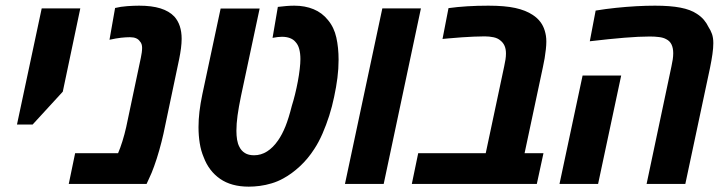

<svg xmlns="http://www.w3.org/2000/svg" viewBox="-20 -661 2606 690"><path d="M41 -213.4 129.9 -630.9H268.6L205.6 -331.5L97.2 -213.4Z M227.1 0 250 -110.4H404.3Q412.1 -128.4 419.9 -153.3Q427.7 -178.2 433.6 -204.6L486.3 -454.1Q488.3 -463.4 489.5 -472.4Q490.7 -481.4 490.7 -489.3Q490.7 -496.1 488.8 -502.2Q486.8 -508.3 482.4 -512.7Q478 -519.5 469.2 -523.4Q460.4 -527.3 446.8 -527.3Q433.1 -527.3 415.3 -525.4Q397.5 -523.4 373.5 -518.1L393.6 -632.3Q413.6 -637.2 437 -638.9Q460.4 -640.6 480 -640.6Q525.4 -640.6 556.6 -630.9Q587.9 -621.1 606.4 -601.6Q619.6 -586.9 626.2 -566.9Q632.8 -546.9 632.8 -521.5Q632.8 -506.3 630.4 -487.3Q627.9 -468.3 624 -449.2L567.4 -180.2Q561 -151.4 552.2 -120.6Q543.5 -89.8 533.9 -63.5Q524.4 -37.1 516.6 -21.5L506.8 0Z M874 9.8Q811.5 9.8 771 -18.3Q730.5 -46.4 711.9 -96.2Q702.1 -119.1 697.8 -146.5Q693.4 -173.8 693.4 -204.1Q693.4 -231.4 696.8 -260Q700.2 -288.6 707 -321.3L772.9 -630.4H913.1L846.2 -316.4Q837.9 -276.4 833.7 -246.1Q829.6 -215.8 829.6 -190.9Q829.6 -173.8 832 -158.9Q834.5 -144 840.3 -133.3Q847.2 -119.1 860.1 -111.1Q873 -103 893.1 -103Q918 -103 939.7 -116.7Q961.4 -130.4 979.5 -156.7Q994.1 -177.7 1005.9 -207Q1017.6 -236.3 1028.8 -280.8Q1034.7 -299.3 1040.3 -322Q1045.9 -344.7 1050.3 -368.2Q1054.7 -391.6 1057.1 -412.6Q1059.6 -433.6 1059.6 -448.7Q1059.6 -468.8 1055.4 -484.6Q1051.3 -500.5 1041.5 -510.7Q1034.2 -519.5 1021.7 -524.2Q1009.3 -528.8 993.2 -528.8Q985.8 -528.8 977.5 -527.8Q969.2 -526.9 959.5 -524.9L978.5 -636.2Q994.1 -638.2 1009.3 -639.4Q1024.4 -640.6 1037.6 -640.6Q1076.2 -640.6 1106.9 -627.9Q1137.7 -615.2 1158.7 -588.9Q1180.7 -562.5 1188.7 -526.1Q1196.8 -489.7 1196.8 -446.3Q1196.8 -413.6 1192.6 -381.1Q1188.5 -348.6 1180.7 -312.5Q1173.8 -278.8 1163.1 -245.1Q1152.3 -211.4 1138.9 -180.7Q1125.5 -149.9 1109.4 -125.5Q1086.9 -90.3 1057.6 -63.2Q1028.3 -36.1 998.5 -20Q978.5 -8.8 956.5 -2.2Q934.6 4.4 913.6 7.1Q892.6 9.8 874 9.8Z M1219.7 0 1354 -630.9H1492.7L1358.9 0Z M1460 0 1482.9 -110.4H1725.6L1792 -422.9Q1794.9 -436 1796.6 -447.3Q1798.3 -458.5 1798.3 -468.8Q1798.3 -484.4 1793.5 -495.8Q1788.6 -507.3 1778.8 -515.1Q1769 -523.9 1753.7 -527.1Q1738.3 -530.3 1721.7 -530.3Q1702.1 -530.3 1682.1 -529.3Q1662.1 -528.3 1639.6 -526.9Q1617.2 -525.4 1590.3 -522.9L1570.3 -521L1591.8 -631.8Q1623.5 -636.2 1659.2 -638.4Q1694.8 -640.6 1734.9 -640.6Q1794.4 -640.6 1832 -632.3Q1869.6 -624 1894.5 -607.4Q1911.6 -596.2 1922.1 -582Q1932.6 -567.9 1937.5 -551.3Q1940.4 -542 1941.9 -532.5Q1943.4 -522.9 1943.4 -511.7Q1943.4 -499.5 1941.7 -483.9Q1939.9 -468.3 1937.3 -451.7Q1934.6 -435.1 1931.2 -420.4L1865.2 -110.4H1933.1L1909.2 0Z M2303.7 0 2393.1 -422.9Q2396 -436 2397.7 -447.5Q2399.4 -459 2399.4 -469.7Q2399.4 -488.3 2393.3 -501Q2387.2 -513.7 2374.5 -520Q2364.3 -525.9 2348.6 -527.8Q2333 -529.8 2315.4 -529.8Q2277.3 -529.8 2223.6 -525.4Q2169.9 -521 2099.6 -512.7L2120.6 -623Q2156.2 -628.9 2193.6 -632.8Q2231 -636.7 2266.8 -638.7Q2302.7 -640.6 2334 -640.6Q2389.2 -640.6 2425.5 -633.5Q2461.9 -626.5 2484.4 -611.3Q2499.5 -601.6 2509.8 -589.4Q2520 -577.1 2526.4 -563.5Q2533.7 -552.7 2538.6 -539.1Q2543.5 -525.4 2543.5 -505.9Q2543.5 -488.8 2540.3 -466.3Q2537.1 -443.8 2531.7 -417.5L2442.9 0ZM1990.7 0 2073.7 -389.6H2212.4L2129.4 0Z"/></svg>

Font: Open Sans SemiCondensed
Style: Bold Italic
Weight: 700
Width: 4
Italic angle: -12°
Designer: Monotype Design Team
Foundry: Monotype Imaging Inc.
Version: Version 3.003